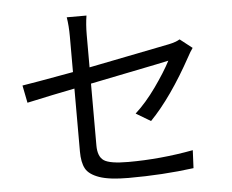

<svg xmlns="http://www.w3.org/2000/svg" viewBox="-54 -837 1108 918"><g transform="rotate(-5 500.0 -377.5)"><path d="M657.2 -244.1 586.9 -286.1Q638.7 -333 688 -402.3Q737.3 -471.7 764.6 -524.4Q757.8 -522.5 705.1 -511.7Q652.3 -501 553.2 -481Q454.1 -460.9 386.7 -447.3V-150.4Q386.7 -96.7 415.5 -77.6Q444.3 -58.6 532.2 -58.6Q686.5 -58.6 843.8 -87.9L839.8 -2Q691.4 17.6 526.4 17.6Q435.5 17.6 386.7 0.5Q337.9 -16.6 321.8 -46.4Q305.7 -76.2 305.7 -128.9V-430.7Q206.1 -411.1 76.2 -382.8L59.6 -466.8Q100.6 -472.7 305.7 -509.8V-680.7Q305.7 -732.4 298.8 -773.4H393.6Q386.7 -732.4 386.7 -680.7V-525.4Q673.8 -582 774.4 -602.5Q807.6 -609.4 827.1 -621.1L885.7 -575.2Q873 -557.6 861.3 -535.2Q758.8 -348.6 657.2 -244.1Z"/></g></svg>

Font: GenYoGothic TW TTF Regular
Style: Regular
Weight: 400
Version: Version 1.300